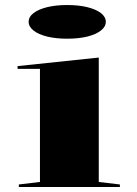

<svg xmlns="http://www.w3.org/2000/svg" viewBox="-20 -744 547 764"><path d="M247 -590Q202 -590 167.5 -598.5Q133 -607 113.5 -622.5Q94 -638 94 -657Q94 -677 113.5 -692Q133 -707 167.5 -715.5Q202 -724 247 -724Q293 -724 327.5 -715.5Q362 -707 381.5 -692Q401 -677 401 -657Q401 -638 381.5 -622.5Q362 -607 327.5 -598.5Q293 -590 247 -590ZM55 0V-10L139 -20V-470H50V-481L373 -515V-20L457 -10V0Z"/></svg>

Font: Kalnia Expanded
Style: Regular
Weight: 400
Width: 7
Designer: Frida Medrano
Foundry: Frida Medrano
Version: Version 1.105